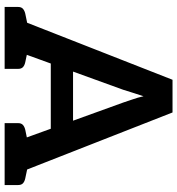

<svg xmlns="http://www.w3.org/2000/svg" viewBox="12 -776 764 828"><g transform="rotate(90 394.0 -362.0)"><path d="M40 0 324 -724H465L749 0H642Q624 0 612 -9Q600 -18 596 -31L422 -512Q416 -531 408.5 -552Q401 -573 395 -599Q387 -573 380 -552.5Q373 -532 367 -511L193 -31Q189 -19 177 -9.5Q165 0 147 0ZM129 0V-67H221V0ZM218 -199 235 -295H548L565 -199ZM558 0V-67H656V0ZM10 0V-58Q10 -72 18 -79Q26 -86 39 -89L97 -101L109 0ZM178 0 191 -101 248 -89Q262 -86 269.5 -79Q277 -72 277 -58V0ZM511 0V-58Q511 -72 519 -79Q527 -86 540 -89L598 -101L610 0ZM679 0 692 -101 749 -89Q763 -86 770.5 -79Q778 -72 778 -58V0Z"/></g></svg>

Font: Aleo
Style: Bold
Weight: 700
Designer: Alessio Laiso
Foundry: Alessio Laiso
Version: Version 2.001;gftools[0.9.29]